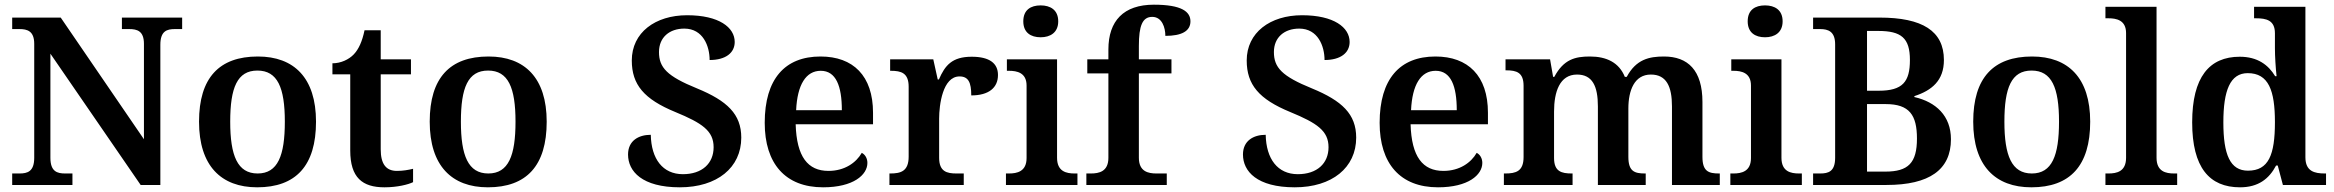

<svg xmlns="http://www.w3.org/2000/svg" viewBox="-20 -789 9958 819"><path d="M32 0H289V-49H258C224 -49 195 -57 195 -116V-560L580 0H664V-598C664 -657 692 -665 726 -665H757V-714H500V-665H531C565 -665 594 -657 594 -602V-195L239 -714H32V-665H63C96 -665 126 -657 126 -602V-116C126 -57 97 -49 63 -49H32Z M1077 10C1242 10 1328 -82 1328 -270C1328 -457 1234 -548 1080 -548C915 -548 829 -457 829 -270C829 -82 923 10 1077 10ZM1079 -49C993 -49 962 -125 962 -270C962 -415 992 -488 1078 -488C1164 -488 1195 -415 1195 -270C1195 -125 1165 -49 1079 -49Z M1620 10C1675 10 1722 -2 1742 -12V-69C1721 -64 1699 -60 1673 -60C1627 -60 1604 -89 1604 -152V-472H1733V-536H1604V-660H1535C1525 -612 1510 -579 1489 -557C1468 -535 1434 -519 1398 -519V-472H1474V-147C1474 -31 1526 10 1620 10Z M2061 10C2226 10 2312 -82 2312 -270C2312 -457 2218 -548 2064 -548C1899 -548 1813 -457 1813 -270C1813 -82 1907 10 2061 10ZM2063 -49C1977 -49 1946 -125 1946 -270C1946 -415 1976 -488 2062 -488C2148 -488 2179 -415 2179 -270C2179 -125 2149 -49 2063 -49Z M2880 10C3039 10 3142 -74 3142 -202C3142 -302 3082 -359 2953 -412C2825 -464 2791 -501 2791 -567C2791 -630 2836 -667 2899 -667C2979 -667 3007 -592 3007 -533C3076 -533 3114 -564 3114 -610C3114 -672 3047 -724 2911 -724C2775 -724 2675 -650 2675 -531C2675 -428 2727 -366 2861 -311C2975 -264 3024 -231 3024 -161C3024 -92 2975 -46 2893 -46C2807 -46 2758 -111 2756 -214C2703 -214 2659 -188 2659 -130C2659 -58 2719 10 2880 10Z M3491 10C3620 10 3680 -43 3680 -94C3680 -114 3670 -130 3656 -137C3632 -95 3583 -60 3514 -60C3426 -60 3378 -120 3374 -259H3704V-308C3704 -466 3619 -548 3480 -548C3328 -548 3242 -452 3242 -265C3242 -91 3330 10 3491 10ZM3571 -319H3376C3381 -428 3418 -487 3481 -487C3546 -487 3571 -422 3571 -319Z M3774 0H4091V-49H4060C4019 -49 3986 -57 3986 -116V-283C3986 -341 4001 -463 4073 -463C4111 -463 4123 -437 4123 -382C4198 -382 4237 -415 4237 -469C4237 -519 4201 -547 4125 -547C4041 -547 4011 -510 3985 -450H3980L3961 -536H3777V-487H3780C3824 -487 3856 -478 3856 -419V-121C3856 -58 3822 -49 3777 -49H3774Z M4419 -630C4460 -630 4494 -650 4494 -698C4494 -747 4460 -766 4419 -766C4377 -766 4345 -747 4345 -698C4345 -650 4377 -630 4419 -630ZM4271 0H4576V-49H4564C4529 -49 4489 -57 4489 -116V-536H4275V-487H4284C4318 -487 4359 -479 4359 -424V-115C4359 -57 4318 -49 4284 -49H4271Z M4614 0H4957V-49H4913C4878 -49 4838 -57 4838 -116V-476H4977V-536H4838V-593C4838 -679 4853 -717 4895 -717C4937 -717 4951 -671 4951 -636C5020 -636 5058 -656 5058 -698C5058 -739 5021 -769 4902 -769C4773 -769 4708 -700 4708 -578V-536H4618V-476H4708V-116C4708 -57 4668 -49 4633 -49H4614Z M5503 10C5662 10 5765 -74 5765 -202C5765 -302 5705 -359 5576 -412C5448 -464 5414 -501 5414 -567C5414 -630 5459 -667 5522 -667C5602 -667 5630 -592 5630 -533C5699 -533 5737 -564 5737 -610C5737 -672 5670 -724 5534 -724C5398 -724 5298 -650 5298 -531C5298 -428 5350 -366 5484 -311C5598 -264 5647 -231 5647 -161C5647 -92 5598 -46 5516 -46C5430 -46 5381 -111 5379 -214C5326 -214 5282 -188 5282 -130C5282 -58 5342 10 5503 10Z M6114 10C6243 10 6303 -43 6303 -94C6303 -114 6293 -130 6279 -137C6255 -95 6206 -60 6137 -60C6049 -60 6001 -120 5997 -259H6327V-308C6327 -466 6242 -548 6103 -548C5951 -548 5865 -452 5865 -265C5865 -91 5953 10 6114 10ZM6194 -319H5999C6004 -428 6041 -487 6104 -487C6169 -487 6194 -422 6194 -319Z M6395 0H6688V-49H6685C6641 -49 6609 -57 6609 -115V-313C6609 -397 6633 -471 6707 -471C6773 -471 6796 -421 6796 -335V0H7000V-49H6997C6952 -49 6926 -58 6926 -120V-326C6926 -404 6952 -471 7022 -471C7088 -471 7112 -421 7112 -335V0H7316V-49H7313C7268 -49 7242 -58 7242 -120V-354C7242 -489 7180 -548 7078 -548C7015 -548 6959 -536 6919 -461H6911C6886 -523 6832 -548 6762 -548C6699 -548 6650 -536 6610 -461H6605L6592 -536H6402V-489H6405C6449 -489 6479 -480 6479 -423V-119C6479 -58 6446 -49 6401 -49H6395Z M7509 -630C7550 -630 7584 -650 7584 -698C7584 -747 7550 -766 7509 -766C7467 -766 7435 -747 7435 -698C7435 -650 7467 -630 7509 -630ZM7361 0H7666V-49H7654C7619 -49 7579 -57 7579 -116V-536H7365V-487H7374C7408 -487 7449 -479 7449 -424V-115C7449 -57 7408 -49 7374 -49H7361Z M7714 0H8027C8210 0 8302 -65 8302 -195C8302 -295 8238 -354 8146 -375V-379C8220 -403 8272 -445 8272 -533C8272 -657 8180 -714 7997 -714H7714V-665H7744C7778 -665 7808 -655 7808 -600V-116C7808 -57 7779 -49 7744 -49H7714ZM7994 -402H7944V-657H7992C8090 -657 8127 -627 8127 -533C8127 -440 8096 -402 7994 -402ZM8022 -57H7944V-345H8024C8125 -345 8157 -298 8157 -198C8157 -94 8120 -57 8022 -57Z M8645 10C8810 10 8896 -82 8896 -270C8896 -457 8802 -548 8648 -548C8483 -548 8397 -457 8397 -270C8397 -82 8491 10 8645 10ZM8647 -49C8561 -49 8530 -125 8530 -270C8530 -415 8560 -488 8646 -488C8732 -488 8763 -415 8763 -270C8763 -125 8733 -49 8647 -49Z M8961 0H9267V-49H9254C9219 -49 9179 -57 9179 -116V-760H8961V-711H8974C9008 -711 9049 -703 9049 -648V-116C9049 -57 9009 -49 8974 -49H8961Z M9535 10C9613 10 9659 -26 9689 -83H9696L9718 0H9902V-49H9897C9853 -49 9814 -58 9814 -118V-760H9595V-711H9603C9647 -711 9684 -703 9684 -647V-582C9684 -550 9687 -500 9691 -464H9685C9656 -512 9610 -547 9534 -547C9404 -547 9331 -460 9331 -267C9331 -75 9404 10 9535 10ZM9569 -61C9493 -61 9464 -129 9464 -267C9464 -403 9493 -477 9568 -477C9657 -477 9684 -403 9684 -268C9684 -128 9657 -61 9569 -61Z"/></svg>

Font: Noto Serif SemiBold
Style: Regular
Weight: 600
Designer: Monotype Design Team
Foundry: Monotype Imaging Inc.
Version: Version 2.013